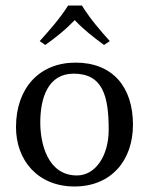

<svg xmlns="http://www.w3.org/2000/svg" viewBox="-20 -666 540 696"><path d="M38 -205C38 -85 117 10 250 10C382 10 462 -83 462 -214C462 -350 389 -439 254 -439C123 -439 38 -347 38 -205ZM247 -399C353 -399 374 -317 374 -196C374 -101 326 -30 259 -30C153 -30 126 -145 126 -222C126 -309 153 -399 247 -399ZM277 -646H227C198 -600 160 -557 124 -517L144 -503C182 -530 214 -555 251 -593C285 -557 318 -532 357 -503L378 -517C342 -557 306 -599 277 -646Z"/></svg>

Font: Libertinus Sans
Style: Regular
Weight: 400
Designer: Philipp H. Poll, Khaled Hosny
Foundry: Caleb Maclennan
Version: Version 7.050;RELEASE